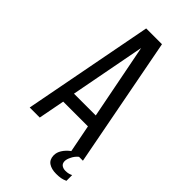

<svg xmlns="http://www.w3.org/2000/svg" viewBox="-260 -764 972 972"><g transform="rotate(45 225.5 -278.5)"><path d="M383 0H411L277 -700H164L30 0H102L129 -141H306L335 7C319.7 18.3 307.7 31 299 45C291 57.7 287 70.7 287 84V87C287.7 106.3 294.8 120.5 308.5 129.5C322.2 138.5 340 143 362 143C374.7 143 385.7 142.2 395 140.5C404.3 138.8 414 135.7 424 131V90C418.7 92.7 413 94.8 407 96.5C401 98.2 393.3 99 384 99C374.7 99 366.3 96.7 359 92C351.7 87.3 347.7 79.7 347 69V66C347 57.3 350 47 356 35C362 21.7 371 10 383 0ZM139 -208 216 -612 295 -208Z"/></g></svg>

Font: Bebas Neue Regular two
Style: Regular2
Weight: 400
Designer: Ryoichi Tsunekawa & LGV (GE)
Foundry: Free Software Foundation, Inc.
Version: Version 1.003 August 13, 2016